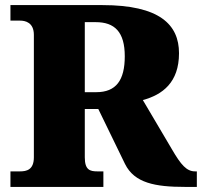

<svg xmlns="http://www.w3.org/2000/svg" viewBox="-20 -734 793 754"><path d="M386 0V-61H362C333 -61 313 -67 313 -116V-306H366L471 -90C508 -15 590 0 706 0H753V-61H746C713 -61 691 -86 655 -148L541 -341C618 -362 683 -410 683 -525C683 -638 606 -714 382 -714H21V-653H59C79 -653 113 -646 113 -597V-116C113 -67 84 -61 59 -61H21V0ZM313 -372V-647H356C430 -647 470 -609 470 -513C470 -419 436 -372 358 -372Z"/></svg>

Font: UArctic Serif Black
Style: Regular
Weight: 900
Designer: Customization by Puisto advertising & original work Monotype Design Team
Foundry: Monotype Imaging Inc.
Version: Version 2.004